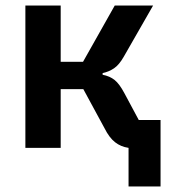

<svg xmlns="http://www.w3.org/2000/svg" viewBox="-20 -536 640 696"><path d="M446 0Q418 -4 397 -20.5Q376 -37 359 -71L282 -213H200V0H72V-516H200V-312H281L396 -516H535L429 -331Q412 -301 393.5 -288.5Q375 -276 352 -271V-265Q378 -260 395.5 -246Q413 -232 431 -198L483 -101H562V140H446Z"/></svg>

Font: IBM Plex Mono SmBld
Style: Regular
Weight: 600
Monospace: yes
Designer: Mike Abbink, Paul van der Laan, Pieter van Rosmalen
Foundry: Bold Monday
Version: Version 2.3